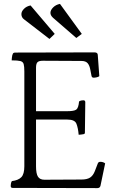

<svg xmlns="http://www.w3.org/2000/svg" viewBox="-20 -1045 590 986"><path d="M480 -79 45 -80Q35 -80 35 -90Q35 -94 36 -101.5Q37 -109 41 -115Q74 -119 89.5 -135Q105 -151 105 -191V-678Q105 -704 101.5 -716Q98 -728 84.5 -731.5Q71 -735 40 -735Q40 -740 41 -748Q42 -756 43 -761Q46 -772 50.5 -773.5Q55 -775 56 -775L465 -776Q481 -776 482 -764L490 -654Q486 -650 476.5 -648Q467 -646 461 -646Q452 -646 450 -655L444 -686Q440 -709 430 -720.5Q420 -732 398 -732L200 -733Q180 -733 172.5 -725.5Q165 -718 165 -697V-474H326Q360 -474 371.5 -482Q383 -490 386 -524Q392 -528 398 -529Q404 -530 408 -530Q418 -530 418 -520L416 -364Q416 -357 409 -356Q404 -355 396.5 -354Q389 -353 384 -353Q381 -388 372.5 -409.5Q364 -431 326 -431H165V-191Q165 -153 175 -137.5Q185 -122 208 -122L398 -123Q427 -123 442.5 -133Q458 -143 467 -166L482 -205Q485 -214 495 -214Q510 -214 520 -206L496 -91Q493 -79 480 -79ZM103 -946Q96 -951 93 -958Q90 -965 90 -971Q89 -985 102.5 -999Q116 -1013 137 -1017L261 -871L234 -845ZM252 -954Q239 -966 239 -979Q239 -993 253 -1007Q267 -1021 288 -1025L400 -871L372 -850Z"/></svg>

Font: Gowun Batang
Style: Regular
Weight: 400
Designer: Yanghee Ryu
Foundry: Yanghee Ryu
Version: Version 2.000